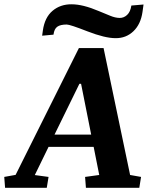

<svg xmlns="http://www.w3.org/2000/svg" viewBox="-65 -888 708 908"><path d="M310.5 -491.7 192.9 -251.5H366.2L318.4 -491.7ZM156.2 0H-41L-44.9 -51.3L8.8 -61L308.1 -660.6H424.8L550.3 -60.5L602.1 -51.3L593.8 0H341.3L337.4 -51.3L404.3 -60.5L377.9 -193.4H164.6L99.6 -60.1L164.6 -51.3ZM556.2 -861.8 613.8 -866.7 608.9 -831.5Q600.6 -773.4 565.9 -740.2Q531.2 -707 481.4 -707.5Q431.6 -707.5 348.6 -739.7Q266.1 -772 250.5 -772Q220.7 -772 206.1 -761.7Q191.4 -751.5 188 -724.1L134.3 -719.2L137.7 -743.7Q146.5 -805.7 183.6 -836.9Q220.7 -868.2 273.9 -867.7Q327.1 -867.7 402.8 -835.4Q431.6 -823.2 456.1 -813.5Q479.5 -803.7 500 -803.2Q520.5 -802.7 536.1 -817.4Q551.8 -832 556.2 -861.8Z"/></svg>

Font: NoticiaText-BoldItalic
Style: Bold Italic
Weight: 700
Italic angle: -8°
Designer: JM Sole
Foundry: JM Sole
Version: Version 1.003